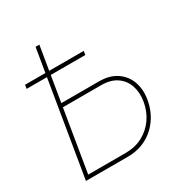

<svg xmlns="http://www.w3.org/2000/svg" viewBox="-169 -858 943 988"><g transform="rotate(-30 302.5 -364.0)"><path d="M139.2 -410.2H372.6Q435.1 -410.2 476.1 -382.6Q517.1 -355 534.2 -308.6Q551.3 -262.2 542 -205.6Q532.2 -145.5 500.2 -99.1Q468.3 -52.7 418.9 -26.4Q369.6 0 307.1 0H58.6L179.2 -727.5H201.7L85 -22.5H307.1Q363.8 -22.5 408.2 -45.9Q452.6 -69.3 481.7 -110.8Q510.7 -152.3 519.5 -205.6Q527.8 -255.9 513.9 -297.1Q500 -338.4 464.6 -363Q429.2 -387.7 372.6 -387.7H135.3ZM31.2 -563 34.7 -585.4H383.3L379.9 -563Z"/></g></svg>

Font: Inter 20pt Thin
Style: Italic
Weight: 250
Italic angle: -9.3988°
Version: Version 4.001;git-66647c0bb